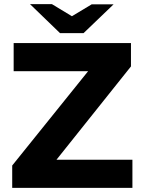

<svg xmlns="http://www.w3.org/2000/svg" viewBox="-20 -908 699 928"><path d="M39 0V-108L406 -564H46V-700H613V-587L253 -136H620V0ZM270 -748 305 -816 423 -887H529L384 -748ZM270 -748 125 -888H231L350 -816L384 -748Z"/></svg>

Font: REM SemiBold
Style: Regular
Weight: 600
Designer: Octavio Pardo
Foundry: Ashler Design
Version: Version 1.005;gftools[0.9.28]